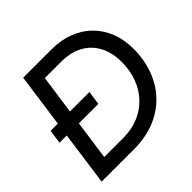

<svg xmlns="http://www.w3.org/2000/svg" viewBox="-183 -927 1109 1109"><g transform="rotate(-45 372.0 -372.5)"><path d="M45 0H311C561 0 718 -172 718 -413C718 -608 587 -745 381 -745H149L103 -416H44L32 -331H91ZM156 -90 190 -331H349L361 -416H202L236 -655H372C523 -655 616 -560 616 -407C616 -220 492 -90 313 -90Z"/></g></svg>

Font: Mluvka Medium
Style: Italic
Weight: 500
Italic angle: -8°
Designer: Modified by Jiří Krblich, Original typeface by Gumpita Rahayu
Foundry: Gumpita Rahayu & Jiří Krblich
Version: Version 2.000;Glyphs 3.1.1 (3134)